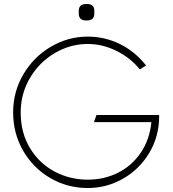

<svg xmlns="http://www.w3.org/2000/svg" viewBox="-20 -931 870 965"><path d="M46 -366Q46 -470 97.5 -557.5Q149 -645 235.5 -696Q322 -747 421 -747Q507 -747 583 -709.5Q659 -672 714 -602L683 -582Q635 -641 565 -675.5Q495 -710 421 -710Q333 -710 255 -664Q177 -618 130.5 -539Q84 -460 84 -366Q84 -264 130.5 -187Q177 -110 254 -69Q331 -28 421 -28Q504 -28 573.5 -63Q643 -98 687.5 -163.5Q732 -229 741 -317H452L465 -353H780Q780 -351 780 -348Q780 -246 730.5 -163Q681 -80 598.5 -33Q516 14 421 14Q318 14 232 -36.5Q146 -87 96 -174Q46 -261 46 -366ZM376 -859Q376 -870 376 -880Q377 -895 386 -903Q395 -911 415 -911Q435 -911 444 -903Q453 -895 454 -880Q454 -870 454 -859Q453 -844 444 -836Q435 -828 415 -828Q395 -828 386 -836Q377 -844 376 -859Z"/></svg>

Font: Kreadon
Style: Regular
Weight: 400
Designer: kohakuno
Foundry: StudioGnu
Version: Version 1.000;Glyphs 3.1.2 (3151)